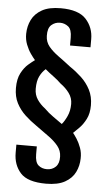

<svg xmlns="http://www.w3.org/2000/svg" viewBox="-57 -717 500 893"><g transform="rotate(5 193.5 -270.5)"><path d="M192.5 139Q106.5 139 73 101.8Q39.5 64.5 39.5 8V-30H135V6.5Q135 44 151 57.8Q167 71.5 190.5 71.5Q215.5 71.5 231.8 55.5Q248 39.5 247 8Q246.5 -20 229 -41.5Q211.5 -63 183.8 -82.8Q156 -102.5 124.5 -125.5Q96 -145 71 -168.2Q46 -191.5 30.2 -221.8Q14.5 -252 14.5 -292.5Q14.5 -335 28.8 -362Q43 -389 61.2 -404.8Q79.5 -420.5 91.5 -429Q83 -438.5 70.5 -456.2Q58 -474 48.8 -497.5Q39.5 -521 40 -548Q40.5 -583 55.2 -613Q70 -643 102.8 -661.5Q135.5 -680 190.5 -680Q273.5 -680 308.5 -641.8Q343.5 -603.5 343.5 -549V-511H248V-547.5Q248 -586 231 -599.2Q214 -612.5 192.5 -612.5Q169.5 -612.5 152.5 -597.5Q135.5 -582.5 136.5 -546.5Q137 -518 154.2 -497Q171.5 -476 199 -456.2Q226.5 -436.5 256.5 -413Q285 -394 310.8 -370Q336.5 -346 352.8 -314.5Q369 -283 369 -242.5Q369 -204 355.5 -177.8Q342 -151.5 325 -134.5Q308 -117.5 297.5 -107.5Q304.5 -99 315.8 -81.8Q327 -64.5 335.5 -41.2Q344 -18 343 8.5Q342.5 42.5 328 72.2Q313.5 102 280.5 120.5Q247.5 139 192.5 139ZM241.5 -144Q253.5 -157.5 265.2 -182.8Q277 -208 277 -240.5Q277 -268.5 260.5 -291Q244 -313.5 220 -330.5Q203 -347 182.8 -361.8Q162.5 -376.5 145 -391.5Q128.5 -377.5 117.5 -355.2Q106.5 -333 106.5 -297Q106.5 -268.5 121 -247Q135.5 -225.5 157.5 -209Q177 -189.5 199 -174.2Q221 -159 241.5 -144Z"/></g></svg>

Font: Anybody Condensed SemiBold
Style: Regular
Weight: 600
Width: 3
Designer: Tyler Finck
Foundry: Etcetera Type Company
Version: Version 1.010; ttfautohint (v1.8.3) -l 8 -r 50 -G 200 -x 14 